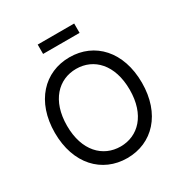

<svg xmlns="http://www.w3.org/2000/svg" viewBox="-206 -1067 1177 1233"><g transform="rotate(-30 382.5 -450.5)"><path d="M382.8 9.8C569.3 9.8 705.1 -132.8 705.1 -363.3C705.1 -594.2 569.3 -737.3 382.8 -737.3C196.3 -737.3 59.6 -594.2 59.6 -363.3C59.6 -132.8 196.3 9.8 382.8 9.8ZM382.8 -76.2C252 -76.2 149.9 -177.7 149.9 -363.3C149.9 -549.8 252 -651.4 382.8 -651.4C512.7 -651.4 614.7 -550.3 614.7 -363.3C614.7 -177.2 512.7 -76.2 382.8 -76.2ZM518.1 -909.7H247.6V-840.3H518.1Z"/></g></svg>

Font: Raveo
Style: Regular
Weight: 400
Designer: Jakub Foglar, Rasmus Andersson (Inter)
Foundry: Jakubfoglar.com
Version: Version 1.100;Glyphs 3.2.3 (3260)